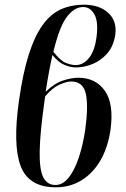

<svg xmlns="http://www.w3.org/2000/svg" viewBox="-20 -790 536 820"><path d="M219 10Q103 10 68.5 -80Q34 -170 61 -360Q78 -480 103.5 -559Q129 -638 163 -684.5Q197 -731 241 -750.5Q285 -770 338 -770Q407 -770 445.5 -732Q484 -694 470 -628Q461 -587 435.5 -559Q410 -531 375 -516.5Q340 -502 304 -502Q281 -502 255 -513Q229 -524 204 -555Q189 -489 175 -398Q212 -434 249 -446Q286 -458 314 -458Q389 -458 428 -402Q467 -346 452 -236Q441 -160 409 -105Q377 -50 328 -20Q279 10 219 10ZM335 -760Q298 -760 266 -718.5Q234 -677 208 -569Q238 -530 262 -521Q286 -512 303 -512Q335 -512 359.5 -541.5Q384 -571 392 -630Q401 -696 383.5 -728Q366 -760 335 -760ZM170 -358Q151 -224 149.5 -145.5Q148 -67 164.5 -33.5Q181 0 217 0Q248 0 273 -31Q298 -62 316 -115.5Q334 -169 344 -236Q358 -337 346.5 -389.5Q335 -442 284 -442Q265 -442 235 -429Q205 -416 173 -379Q171 -368 170 -358Z"/></svg>

Font: Noto Serif Display ExtraCondensed SemiBold
Style: Italic
Weight: 600
Width: 2
Italic angle: -12°
Designer: Monotype Design Team
Foundry: Monotype Imaging Inc.
Version: Version 2.009